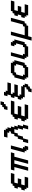

<svg xmlns="http://www.w3.org/2000/svg" viewBox="2876 -3916 1165 6957"><g transform="rotate(-90 3458.5 -437.5)"><path d="M125 0H500Q505.9 -21 516.8 -62.5Q527.8 -104 533.7 -125H221.2Q226.6 -145.5 237.5 -187.3Q248.5 -229 254.4 -250H441.9Q447.3 -270.5 458.5 -312.3Q469.7 -354 475.6 -375H288.1Q293.9 -396 304.9 -437.5Q315.9 -479 321.3 -500H633.8Q639.6 -520.5 650.9 -562.3Q662.1 -604 667.5 -625H292.5L275.9 -562.5H213.4L196.3 -500H133.8Q128.4 -479 117.2 -437.5Q106 -396 100.6 -375H163.1Q157.7 -354 146.5 -312.3Q135.3 -270.5 129.4 -250H66.9Q61.5 -229 50.3 -187.3Q39.1 -145.5 33.7 -125H96.2L79.1 -62.5H141.6Z M1000 0H1125Q1147 -83 1191.7 -250Q1236.3 -417 1258.8 -500H1383.8Q1389.2 -520.5 1400.4 -562.3Q1411.6 -604 1417.5 -625H792.5Q786.6 -604 775.4 -562.3Q764.2 -520.5 758.8 -500H883.8Q861.8 -417 816.9 -250Q772 -83 750 0H875Q897 -83 941.7 -250Q986.3 -417 1008.8 -500H1133.8Q1111.8 -417 1066.9 -250Q1022 -83 1000 0Z M1500 0H1625Q1630.9 -21 1642.1 -62.5Q1653.3 -104 1658.7 -125H1596.2L1612.8 -187.5H1550.3L1667.5 -625H1542.5Q1520.5 -542 1475.8 -375Q1431.2 -208 1408.7 -125H1471.2L1454.1 -62.5H1516.6Z M2250 0H2375L2425.3 -187.5H2362.8L2413.1 -375H2350.6Q2356.4 -395.5 2367.4 -437.3Q2378.4 -479 2383.8 -500H2321.3Q2327.1 -520.5 2338.4 -562.3Q2349.6 -604 2355 -625H2292.5Q2298.3 -645.5 2309.6 -687.5Q2320.8 -729.5 2326.2 -750H2263.7L2280.3 -812.5H2217.8L2234.4 -875H1984.4Q1979 -854 1967.8 -812.5Q1956.5 -771 1951.2 -750H2138.7L2121.6 -687.5H2184.1L2167.5 -625H2105Q2099.1 -604 2087.9 -562.3Q2076.7 -520.5 2071.3 -500H2008.8Q2003.4 -479 1992.4 -437.5Q1981.4 -396 1975.6 -375H1913.1L1862.8 -187.5H1800.3L1750 0H1875L1925.3 -187.5H1987.8L2038.1 -375H2100.6Q2106.4 -396 2117.4 -437.5Q2128.4 -479 2133.8 -500H2258.8Q2252.9 -479 2241.9 -437.3Q2231 -395.5 2225.6 -375H2288.1L2237.8 -187.5H2300.3Z M2625 0H3125Q3130.9 -21 3142.1 -62.5Q3153.3 -104 3158.7 -125H2721.2Q2726.6 -145.5 2737.5 -187.3Q2748.5 -229 2754.4 -250H3066.9Q3072.8 -270.5 3084 -312.3Q3095.2 -354 3100.6 -375H2788.1Q2793.9 -396 2804.9 -437.5Q2815.9 -479 2821.3 -500H3258.8Q3264.2 -520.5 3275.4 -562.3Q3286.6 -604 3292.5 -625H2792.5L2775.9 -562.5H2713.4L2696.3 -500H2633.8Q2628.4 -479 2617.2 -437.5Q2606 -396 2600.6 -375H2663.1Q2657.7 -354 2646.5 -312.3Q2635.3 -270.5 2629.4 -250H2566.9Q2561.5 -229 2550.3 -187.3Q2539.1 -145.5 2533.7 -125H2596.2L2579.1 -62.5H2641.6ZM2951.2 -750H3076.2L3092.8 -812.5H3155.3L3171.9 -875H3234.4Q3240.2 -895.5 3251.5 -937.3Q3262.7 -979 3268.1 -1000H3143.1L3126 -937.5H3063.5L3046.9 -875H2984.4Q2978.5 -854 2967.5 -812.5Q2956.5 -771 2951.2 -750Z M3591.3 125H3716.3L3733.4 62.5H3795.9L3812.5 0H3875Q3880.9 -21 3892.1 -62.5Q3903.3 -104 3908.7 -125H3846.2L3862.8 -187.5H3800.3L3816.9 -250H3504.4L3521 -312.5H3458.5L3475.6 -375H3850.6Q3856.4 -395.5 3867.4 -437.3Q3878.4 -479 3883.8 -500H3571.3L3588.4 -562.5H3525.9L3542.5 -625H3917.5Q3923.3 -645.5 3934.6 -687.5Q3945.8 -729.5 3951.2 -750H3638.7L3655.3 -812.5H3592.8L3609.4 -875H3484.4Q3479 -854 3467.8 -812.5Q3456.5 -771 3451.2 -750H3513.7Q3508.3 -729.5 3497.1 -687.7Q3485.8 -646 3480 -625H3417.5Q3411.6 -604 3400.4 -562.3Q3389.2 -520.5 3383.8 -500H3446.3Q3440.4 -479 3429.4 -437.5Q3418.5 -396 3413.1 -375H3350.6Q3345.2 -354 3334 -312.3Q3322.8 -270.5 3316.9 -250H3379.4L3362.8 -187.5H3425.3L3408.7 -125H3783.7L3766.6 -62.5H3704.1L3687.5 0H3625Q3619.1 21 3607.9 62.5Q3596.7 104 3591.3 125Z M4125 0H4500L4516.6 -62.5H4579.1L4596.2 -125H4658.7Q4675.3 -187.5 4708.7 -312.5Q4742.2 -437.5 4758.8 -500H4696.3L4713.4 -562.5H4650.9L4667.5 -625H4292.5L4275.9 -562.5H4213.4L4196.3 -500H4133.8Q4117.2 -437.5 4083.7 -312.5Q4050.3 -187.5 4033.7 -125H4096.2L4079.1 -62.5H4141.6ZM4471.2 -125H4221.2L4237.8 -187.5H4175.3Q4186.5 -229 4208.7 -312.3Q4231 -395.5 4242.2 -437.5H4304.7L4321.3 -500H4571.3L4554.7 -437.5H4617.2Q4606 -396 4583.7 -312.5Q4561.5 -229 4550.3 -187.5H4487.8Z M4875 0H5250L5266.6 -62.5H5329.1L5346.2 -125H5408.7Q5425.3 -187.5 5458.7 -312.5Q5492.2 -437.5 5508.8 -500H5446.3L5463.4 -562.5H5400.9L5417.5 -625H5292.5Q5287.1 -604 5275.6 -562.3Q5264.2 -520.5 5258.8 -500H5321.3L5304.7 -437.5H5367.2Q5356 -396 5333.7 -312.5Q5311.5 -229 5300.3 -187.5H5237.8L5221.2 -125H4971.2L4987.8 -187.5H4925.3L5042.5 -625H4917.5Q4895.5 -542 4850.8 -375Q4806.2 -208 4783.7 -125H4846.2L4829.1 -62.5H4891.6Z M5466.3 125H5591.3Q5597.2 104 5608.4 62.5Q5619.6 21 5625 0H6000L6016.6 -62.5H6079.1L6096.2 -125H6158.7Q6181.2 -208.5 6225.8 -375.2Q6270.5 -542 6292.5 -625H6167.5L6050.3 -187.5H5987.8L5971.2 -125H5658.7Q5681.2 -208 5725.6 -375Q5770 -542 5792.5 -625H5667.5Q5633.8 -500 5566.9 -250Q5500 0 5466.3 125Z M6375 0H6750Q6755.9 -21 6766.8 -62.5Q6777.8 -104 6783.7 -125H6471.2Q6476.6 -145.5 6487.5 -187.3Q6498.5 -229 6504.4 -250H6691.9Q6697.3 -270.5 6708.5 -312.3Q6719.7 -354 6725.6 -375H6538.1Q6543.9 -396 6554.9 -437.5Q6565.9 -479 6571.3 -500H6883.8Q6889.6 -520.5 6900.9 -562.3Q6912.1 -604 6917.5 -625H6542.5L6525.9 -562.5H6463.4L6446.3 -500H6383.8Q6378.4 -479 6367.2 -437.5Q6356 -396 6350.6 -375H6413.1Q6407.7 -354 6396.5 -312.3Q6385.3 -270.5 6379.4 -250H6316.9Q6311.5 -229 6300.3 -187.3Q6289.1 -145.5 6283.7 -125H6346.2L6329.1 -62.5H6391.6Z"/></g></svg>

Font: Faithful 32x
Style: Oblique
Weight: 400
Foundry: Faithful Resource Pack
Version: Version 1.0; January 27, 2023